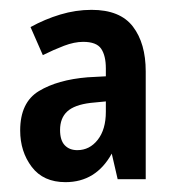

<svg xmlns="http://www.w3.org/2000/svg" viewBox="-20 -742 361 390"><path d="M166 -722Q224 -722 250 -688Q276 -654 276 -597V-378H219L207 -430Q175 -372 113 -372Q68 -372 44.5 -403Q21 -434 21 -477Q21 -534 59 -557Q97 -580 158 -585L195 -587V-603Q195 -629 185.5 -643Q176 -657 149 -657Q131 -657 110 -649Q89 -641 67 -630L42 -687Q71 -703 102.5 -712.5Q134 -722 166 -722ZM164 -533Q131 -529 116.5 -515.5Q102 -502 102 -478Q102 -457 111.5 -447Q121 -437 137 -437Q162 -437 178.5 -458Q195 -479 195 -515V-536Z"/></svg>

Font: Noto Sans Kannada ExtraCondensed SemiBold
Style: Regular
Weight: 600
Width: 2
Designer: Jelle Bosma - Monotype Design Team
Foundry: Monotype Imaging Inc.
Version: Version 2.005; ttfautohint (v1.8.4.7-5d5b)